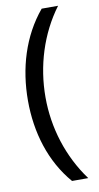

<svg xmlns="http://www.w3.org/2000/svg" viewBox="-97 -757 493 957"><g transform="rotate(-10 150.0 -278.0)"><path d="M40 -274C40 -113 86 41 187 158H269C177 33 129 -120 129 -275C129 -433 177 -589 270 -714H187C86 -593 40 -437 40 -274Z"/></g></svg>

Font: Noto Sans Nandinagari
Style: Regular
Weight: 400
Designer: Ek Type
Foundry: Ek Type
Version: Version 1.002